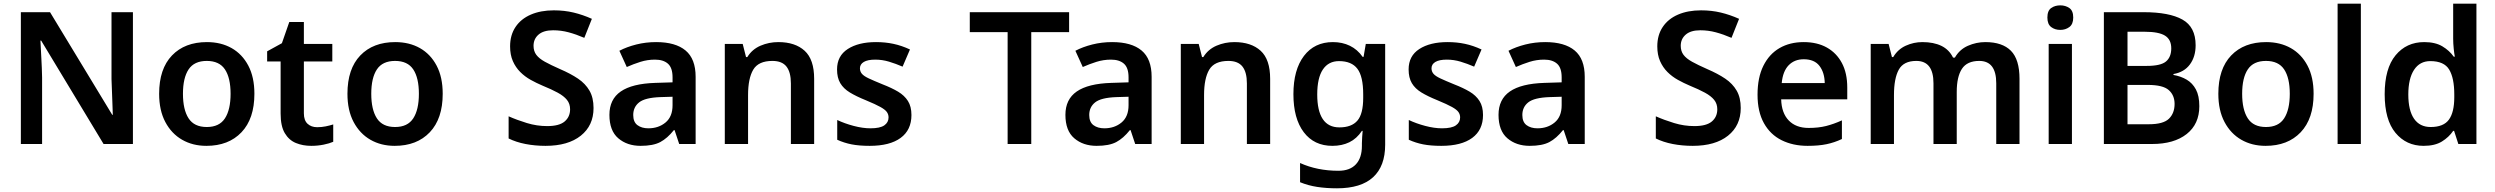

<svg xmlns="http://www.w3.org/2000/svg" viewBox="-20 -780 13514 1040"><path d="M700 0H541L203 -560H199Q201 -515 204 -463.5Q207 -412 208 -360V0H93V-714H251L588 -158H591Q590 -184 589 -217Q588 -250 586.5 -284.5Q585 -319 584 -351V-714H700Z M1358 -272Q1358 -137 1288 -63.5Q1218 10 1098 10Q1024 10 966.5 -23Q909 -56 875.5 -119Q842 -182 842 -272Q842 -407 911.5 -479.5Q981 -552 1101 -552Q1177 -552 1234.5 -519.5Q1292 -487 1325 -424.5Q1358 -362 1358 -272ZM971 -272Q971 -186 1001.5 -139Q1032 -92 1100 -92Q1168 -92 1198.5 -139Q1229 -186 1229 -272Q1229 -358 1198.5 -404Q1168 -450 1100 -450Q1032 -450 1001.5 -404Q971 -358 971 -272Z M1698 -91Q1722 -91 1744 -95.5Q1766 -100 1785 -106V-12Q1765 -3 1733 3.5Q1701 10 1666 10Q1620 10 1582.5 -5.5Q1545 -21 1522.5 -59Q1500 -97 1500 -165V-447H1427V-502L1507 -546L1547 -661H1626V-542H1780V-447H1626V-166Q1626 -128 1646 -109.5Q1666 -91 1698 -91Z M2378 -272Q2378 -137 2308 -63.5Q2238 10 2118 10Q2044 10 1986.5 -23Q1929 -56 1895.5 -119Q1862 -182 1862 -272Q1862 -407 1931.5 -479.5Q2001 -552 2121 -552Q2197 -552 2254.5 -519.5Q2312 -487 2345 -424.5Q2378 -362 2378 -272ZM1991 -272Q1991 -186 2021.5 -139Q2052 -92 2120 -92Q2188 -92 2218.5 -139Q2249 -186 2249 -272Q2249 -358 2218.5 -404Q2188 -450 2120 -450Q2052 -450 2021.5 -404Q1991 -358 1991 -272Z M3195 -195Q3195 -100 3126 -45Q3057 10 2935 10Q2878 10 2826.5 0Q2775 -10 2735 -30V-150Q2780 -130 2834 -113.5Q2888 -97 2944 -97Q3009 -97 3038.5 -122Q3068 -147 3068 -188Q3068 -218 3051 -239Q3034 -260 3001 -278Q2968 -296 2919 -316Q2886 -330 2854.5 -347.5Q2823 -365 2798 -390Q2773 -415 2758 -449Q2743 -483 2743 -529Q2743 -590 2772.5 -634Q2802 -678 2855.5 -701Q2909 -724 2980 -724Q3037 -724 3087 -712Q3137 -700 3186 -678L3145 -575Q3101 -594 3060 -605Q3019 -616 2976 -616Q2924 -616 2897 -592.5Q2870 -569 2870 -532Q2870 -503 2885 -483Q2900 -463 2931.5 -445.5Q2963 -428 3013 -406Q3071 -381 3111 -354Q3151 -327 3173 -289Q3195 -251 3195 -195Z M3534 -552Q3639 -552 3693.5 -506.5Q3748 -461 3748 -364V0H3659L3634 -75H3630Q3595 -31 3556.5 -10.5Q3518 10 3450 10Q3377 10 3329 -31Q3281 -72 3281 -158Q3281 -242 3342.5 -284.5Q3404 -327 3529 -331L3623 -334V-361Q3623 -413 3598 -435Q3573 -457 3528 -457Q3487 -457 3449 -445Q3411 -433 3375 -417L3335 -505Q3375 -526 3426.5 -539Q3478 -552 3534 -552ZM3557 -254Q3474 -251 3442 -225.5Q3410 -200 3410 -157Q3410 -119 3433 -102Q3456 -85 3492 -85Q3547 -85 3585 -116.5Q3623 -148 3623 -210V-256Z M4196 -552Q4287 -552 4338.5 -505Q4390 -458 4390 -353V0H4264V-328Q4264 -389 4240 -419.5Q4216 -450 4164 -450Q4088 -450 4060 -402.5Q4032 -355 4032 -265V0H3906V-542H4003L4021 -471H4028Q4054 -513 4099.5 -532.5Q4145 -552 4196 -552Z M4917 -157Q4917 -76 4858.5 -33Q4800 10 4691 10Q4634 10 4593 2Q4552 -6 4515 -23V-130Q4555 -111 4604 -98Q4653 -85 4695 -85Q4747 -85 4770 -101Q4793 -117 4793 -144Q4793 -160 4784 -173Q4775 -186 4749 -200.5Q4723 -215 4670 -237Q4618 -258 4583.5 -279Q4549 -300 4531.5 -329.5Q4514 -359 4514 -404Q4514 -477 4572 -514.5Q4630 -552 4725 -552Q4775 -552 4819.5 -542.5Q4864 -533 4909 -512L4869 -419Q4832 -435 4795.5 -446Q4759 -457 4721 -457Q4680 -457 4659 -444.5Q4638 -432 4638 -410Q4638 -393 4648.5 -380.5Q4659 -368 4685.5 -355.5Q4712 -343 4761 -323Q4810 -304 4844.5 -283.5Q4879 -263 4898 -233Q4917 -203 4917 -157Z M5566 0H5438V-606H5233V-714H5771V-606H5566Z M6004 -552Q6109 -552 6163.5 -506.5Q6218 -461 6218 -364V0H6129L6104 -75H6100Q6065 -31 6026.5 -10.5Q5988 10 5920 10Q5847 10 5799 -31Q5751 -72 5751 -158Q5751 -242 5812.5 -284.5Q5874 -327 5999 -331L6093 -334V-361Q6093 -413 6068 -435Q6043 -457 5998 -457Q5957 -457 5919 -445Q5881 -433 5845 -417L5805 -505Q5845 -526 5896.5 -539Q5948 -552 6004 -552ZM6027 -254Q5944 -251 5912 -225.5Q5880 -200 5880 -157Q5880 -119 5903 -102Q5926 -85 5962 -85Q6017 -85 6055 -116.5Q6093 -148 6093 -210V-256Z M6666 -552Q6757 -552 6808.5 -505Q6860 -458 6860 -353V0H6734V-328Q6734 -389 6710 -419.5Q6686 -450 6634 -450Q6558 -450 6530 -402.5Q6502 -355 6502 -265V0H6376V-542H6473L6491 -471H6498Q6524 -513 6569.5 -532.5Q6615 -552 6666 -552Z M7200 -552Q7251 -552 7292 -532Q7333 -512 7361 -472H7366L7378 -542H7483V4Q7483 120 7417.5 180Q7352 240 7222 240Q7164 240 7115 232.5Q7066 225 7022 207V103Q7115 145 7230 145Q7292 145 7324.5 110Q7357 75 7357 10V-4Q7357 -19 7358.5 -39Q7360 -59 7361 -71H7357Q7329 -29 7289 -9.5Q7249 10 7197 10Q7098 10 7042 -64Q6986 -138 6986 -270Q6986 -402 7043 -477Q7100 -552 7200 -552ZM7233 -449Q7176 -449 7145.5 -403.5Q7115 -358 7115 -268Q7115 -180 7145 -135Q7175 -90 7235 -90Q7301 -90 7332.5 -126.5Q7364 -163 7364 -250V-269Q7364 -366 7332.5 -407.5Q7301 -449 7233 -449Z M8013 -157Q8013 -76 7954.5 -33Q7896 10 7787 10Q7730 10 7689 2Q7648 -6 7611 -23V-130Q7651 -111 7700 -98Q7749 -85 7791 -85Q7843 -85 7866 -101Q7889 -117 7889 -144Q7889 -160 7880 -173Q7871 -186 7845 -200.5Q7819 -215 7766 -237Q7714 -258 7679.5 -279Q7645 -300 7627.5 -329.5Q7610 -359 7610 -404Q7610 -477 7668 -514.5Q7726 -552 7821 -552Q7871 -552 7915.5 -542.5Q7960 -533 8005 -512L7965 -419Q7928 -435 7891.5 -446Q7855 -457 7817 -457Q7776 -457 7755 -444.5Q7734 -432 7734 -410Q7734 -393 7744.5 -380.5Q7755 -368 7781.5 -355.5Q7808 -343 7857 -323Q7906 -304 7940.5 -283.5Q7975 -263 7994 -233Q8013 -203 8013 -157Z M8350 -552Q8455 -552 8509.5 -506.5Q8564 -461 8564 -364V0H8475L8450 -75H8446Q8411 -31 8372.5 -10.5Q8334 10 8266 10Q8193 10 8145 -31Q8097 -72 8097 -158Q8097 -242 8158.5 -284.5Q8220 -327 8345 -331L8439 -334V-361Q8439 -413 8414 -435Q8389 -457 8344 -457Q8303 -457 8265 -445Q8227 -433 8191 -417L8151 -505Q8191 -526 8242.5 -539Q8294 -552 8350 -552ZM8373 -254Q8290 -251 8258 -225.5Q8226 -200 8226 -157Q8226 -119 8249 -102Q8272 -85 8308 -85Q8363 -85 8401 -116.5Q8439 -148 8439 -210V-256Z M9409 -195Q9409 -100 9340 -45Q9271 10 9149 10Q9092 10 9040.5 0Q8989 -10 8949 -30V-150Q8994 -130 9048 -113.5Q9102 -97 9158 -97Q9223 -97 9252.5 -122Q9282 -147 9282 -188Q9282 -218 9265 -239Q9248 -260 9215 -278Q9182 -296 9133 -316Q9100 -330 9068.5 -347.5Q9037 -365 9012 -390Q8987 -415 8972 -449Q8957 -483 8957 -529Q8957 -590 8986.5 -634Q9016 -678 9069.5 -701Q9123 -724 9194 -724Q9251 -724 9301 -712Q9351 -700 9400 -678L9359 -575Q9315 -594 9274 -605Q9233 -616 9190 -616Q9138 -616 9111 -592.5Q9084 -569 9084 -532Q9084 -503 9099 -483Q9114 -463 9145.5 -445.5Q9177 -428 9227 -406Q9285 -381 9325 -354Q9365 -327 9387 -289Q9409 -251 9409 -195Z M9750 -552Q9823 -552 9875.5 -522.5Q9928 -493 9957 -438.5Q9986 -384 9986 -306V-242H9628Q9630 -168 9669 -127.5Q9708 -87 9777 -87Q9830 -87 9871.5 -97.5Q9913 -108 9957 -128V-27Q9917 -8 9874 1Q9831 10 9771 10Q9692 10 9630.5 -20.5Q9569 -51 9534.5 -113Q9500 -175 9500 -267Q9500 -360 9531.5 -423.5Q9563 -487 9619 -519.5Q9675 -552 9750 -552ZM9750 -459Q9700 -459 9668.5 -426.5Q9637 -394 9631 -330H9864Q9863 -387 9835.5 -423Q9808 -459 9750 -459Z M10734 -552Q10826 -552 10872.5 -505Q10919 -458 10919 -353V0H10793V-329Q10793 -450 10701 -450Q10635 -450 10607 -407Q10579 -364 10579 -282V0H10453V-329Q10453 -450 10360 -450Q10291 -450 10265 -402.5Q10239 -355 10239 -265V0H10113V-542H10210L10228 -471H10235Q10260 -513 10303 -532.5Q10346 -552 10393 -552Q10454 -552 10496 -531.5Q10538 -511 10559 -468H10569Q10594 -512 10639.5 -532Q10685 -552 10734 -552Z M11203 -542V0H11077V-542ZM11140 -751Q11168 -751 11189 -736.5Q11210 -722 11210 -685Q11210 -649 11189 -633.5Q11168 -618 11140 -618Q11111 -618 11090.5 -633.5Q11070 -649 11070 -685Q11070 -722 11090.5 -736.5Q11111 -751 11140 -751Z M11591 -714Q11730 -714 11801.5 -674Q11873 -634 11873 -535Q11873 -473 11842 -431Q11811 -389 11753 -379V-374Q11793 -367 11824.5 -348.5Q11856 -330 11874.5 -295.5Q11893 -261 11893 -205Q11893 -108 11824.5 -54Q11756 0 11637 0H11376V-714ZM11608 -423Q11684 -423 11712.5 -447Q11741 -471 11741 -518Q11741 -566 11707 -587Q11673 -608 11598 -608H11504V-423ZM11504 -320V-107H11620Q11698 -107 11728.5 -137Q11759 -167 11759 -217Q11759 -264 11727.5 -292Q11696 -320 11614 -320Z M12512 -272Q12512 -137 12442 -63.5Q12372 10 12252 10Q12178 10 12120.5 -23Q12063 -56 12029.5 -119Q11996 -182 11996 -272Q11996 -407 12065.5 -479.5Q12135 -552 12255 -552Q12331 -552 12388.5 -519.5Q12446 -487 12479 -424.5Q12512 -362 12512 -272ZM12125 -272Q12125 -186 12155.5 -139Q12186 -92 12254 -92Q12322 -92 12352.5 -139Q12383 -186 12383 -272Q12383 -358 12352.5 -404Q12322 -450 12254 -450Q12186 -450 12155.5 -404Q12125 -358 12125 -272Z M12768 0H12642V-760H12768Z M13108 10Q13014 10 12955.5 -60.5Q12897 -131 12897 -270Q12897 -409 12956 -480.5Q13015 -552 13111 -552Q13171 -552 13209.5 -529Q13248 -506 13271 -473H13277Q13274 -487 13271 -516Q13268 -545 13268 -570V-760H13394V0H13296L13273 -71H13268Q13245 -37 13207 -13.5Q13169 10 13108 10ZM13146 -92Q13216 -92 13245 -132Q13274 -172 13274 -253V-269Q13274 -357 13246.5 -403Q13219 -449 13144 -449Q13087 -449 13056 -401.5Q13025 -354 13025 -268Q13025 -182 13056 -137Q13087 -92 13146 -92Z"/></svg>

Font: Noto Sans Tangsa SemiBold
Style: Regular
Weight: 600
Version: Version 1.504